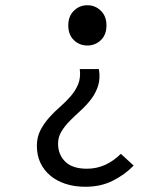

<svg xmlns="http://www.w3.org/2000/svg" viewBox="-20 -518 640 734"><path d="M307 196Q265 196 231 185Q197 174 172.5 153.5Q148 133 134.5 104.5Q121 76 121 40Q121 6 134.5 -20Q148 -46 167.5 -68Q187 -90 209.5 -109.5Q232 -129 250.5 -150.5Q269 -172 279 -196.5Q289 -221 285 -254H358Q364 -218 355 -190Q346 -162 328.5 -139Q311 -116 289 -96Q267 -76 247.5 -56.5Q228 -37 215 -15.5Q202 6 202 31Q202 73 229.5 100Q257 127 312 127Q350 127 382.5 112Q415 97 442 70L491 115Q457 150 411 173Q365 196 307 196ZM314 -344Q284 -344 262.5 -364.5Q241 -385 241 -421Q241 -456 262.5 -477Q284 -498 314 -498Q344 -498 365.5 -477Q387 -456 387 -421Q387 -385 365.5 -364.5Q344 -344 314 -344Z"/></svg>

Font: Source Code Pro
Style: Regular
Weight: 400
Monospace: yes
Designer: Paul D. Hunt, Teo Tuominen
Foundry: Adobe Systems Incorporated
Version: Version 2.030;PS 1.000;hotconv 16.6.51;makeotf.lib2.5.65220